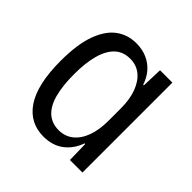

<svg xmlns="http://www.w3.org/2000/svg" viewBox="-148 -658 791 791"><g transform="rotate(45 247.5 -262.5)"><path d="M212 9Q173 9 141.5 -7.5Q110 -24 87.5 -57.5Q65 -91 53.5 -142Q42 -193 42 -262Q42 -357 63.5 -417Q85 -477 123 -505.5Q161 -534 212 -534Q247 -534 275 -521.5Q303 -509 322.5 -486.5Q342 -464 352 -433H356L359 -524H431V0H358L356 -91H352Q336 -45 300.5 -18Q265 9 212 9ZM238 -54Q275 -54 301.5 -75.5Q328 -97 342 -135.5Q356 -174 356 -226V-299Q356 -352 341.5 -390.5Q327 -429 301 -450Q275 -471 239 -471Q198 -471 172 -446.5Q146 -422 133 -375.5Q120 -329 120 -262Q120 -195 132.5 -148.5Q145 -102 171.5 -78Q198 -54 238 -54Z"/></g></svg>

Font: Mona Sans SemiCondensed
Style: Regular
Weight: 400
Width: 4
Designer: Deni Anggara
Foundry: GitHub
Version: Version 2.000